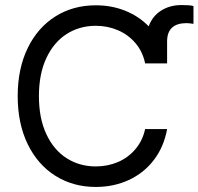

<svg xmlns="http://www.w3.org/2000/svg" viewBox="-20 -738 794 768"><path d="M560.5 -484.4Q550.8 -531.7 521.7 -565.7Q492.7 -599.6 451.4 -617.2Q410.2 -634.8 363.3 -634.8Q298.3 -634.8 246.8 -602.1Q195.3 -569.3 165.5 -505.9Q135.7 -442.4 135.7 -353.5Q135.7 -264.6 165.5 -201.2Q195.3 -137.7 246.8 -105Q298.3 -72.3 363.3 -72.3Q410.2 -72.3 451.2 -89.6Q492.2 -106.9 521.2 -140.9Q550.3 -174.8 560.5 -221.7H648.4Q635.7 -150.9 595.7 -98.4Q555.7 -45.9 495.4 -18.1Q435.1 9.8 363.3 9.8Q272.5 9.8 201.7 -34.7Q130.9 -79.1 90.8 -161.4Q50.8 -243.7 50.8 -353.5Q50.8 -463.4 90.8 -545.7Q130.9 -627.9 201.7 -672.4Q272.5 -716.8 363.3 -716.8Q426.3 -716.8 480.7 -695.1Q535.2 -673.3 574.7 -632.8Q589.8 -673.8 624.8 -695.8Q659.7 -717.8 706.1 -717.8Q723.1 -717.8 733.9 -717Q744.6 -716.3 753.9 -713.9V-642.6Q747.6 -643.6 740 -644.5Q732.4 -645.5 726.6 -645.5Q648.4 -645.5 648.4 -572.3V-484.4Z"/></svg>

Font: Pretendard Std
Style: Regular
Weight: 400
Designer: Base glyphs from Inter by Rasmus Andersson; Hangeul glyphs from Noto Sans CJK(Source Han Sans) by Jang Soo-young and Kan
Foundry: Kil Hyung-jin
Version: Version 1.309